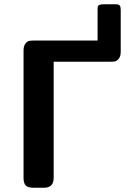

<svg xmlns="http://www.w3.org/2000/svg" viewBox="-20 -885 636 905"><path d="M91 -46V-647Q91 -668 99.5 -679Q108 -690 117 -692Q126 -694 141 -694H440V-842Q440 -851 441.5 -855.5Q443 -860 449 -862Q455 -864 461.5 -864.5Q468 -865 483 -865H524Q540 -865 544.5 -859Q549 -853 549 -839V-641Q549 -619 539.5 -608Q530 -597 521.5 -595.5Q513 -594 498 -594H233V-47Q233 0 187 0H139Q111 0 101 -11Q91 -22 91 -46Z"/></svg>

Font: CMU Sans Serif
Style: Bold
Weight: 700
Version: Version 0.7.0